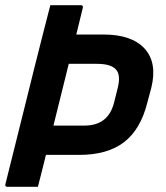

<svg xmlns="http://www.w3.org/2000/svg" viewBox="-20 -720 640 740"><path d="M174 -700H291Q302 -700 299 -689Q286 -638 274 -587H378Q488 -587 537.5 -532.5Q587 -478 563 -381L548 -325Q522 -221 458 -172Q394 -123 285 -123H157Q142 -61 126 0H9Q-2 0 1 -11Q38 -157 74 -303.5Q110 -450 147 -595ZM353 -474H245Q216 -355 186 -236H306Q398 -236 420 -326L434 -382Q446 -432 427 -452Q408 -474 353 -474Z"/></svg>

Font: Recursive Mn Lnr St SmB
Style: Italic
Weight: 600
Italic angle: -15°
Monospace: yes
Version: Version 1.079;hotconv 1.0.112;makeotfexe 2.5.65598; ttfautoh